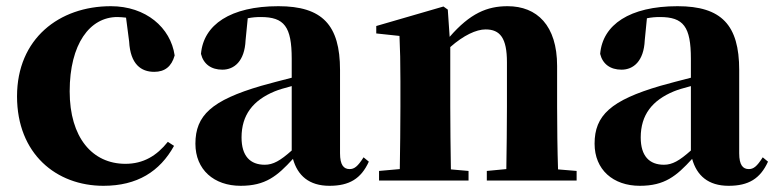

<svg xmlns="http://www.w3.org/2000/svg" viewBox="-20 -583 2500 620"><path d="M397 -449C401 -375 436 -351 478 -351C512 -351 534 -368 544 -404C531 -494 451 -563 338 -563C171 -563 35 -458 35 -272C35 -86 162 17 314 17C423 17 496 -29 542 -112L522 -125C486 -80 443 -54 385 -54C278 -54 205 -139 205 -288C205 -441 270 -528 359 -528C368 -528 377 -527 387 -526Z M922 -97C885 -64 862 -51 835 -51C788 -51 760 -79 760 -139C760 -212 797 -259 867 -288C879 -293 899 -299 922 -305ZM708 -504 724 -510ZM1154 -75C1135 -45 1124 -37 1109 -37C1090 -37 1078 -50 1078 -88V-357C1078 -502 1021 -563 879 -563C724 -563 637 -503 629 -409C637 -376 662 -358 698 -358C736 -358 770 -385 773 -453L780 -524C795 -527 808 -528 822 -528C898 -528 922 -497 922 -393V-332C887 -323 852 -314 824 -306C663 -259 611 -210 611 -119C611 -35 671 17 757 17C837 17 875 -14 926 -70C941 -16 978 17 1044 17C1108 17 1146 -6 1171 -61Z M1782 -36C1780 -94 1779 -179 1779 -238V-370C1779 -501 1714 -563 1619 -563C1553 -563 1498 -540 1432 -464L1426 -552L1412 -562L1195 -499V-475L1270 -467C1272 -419 1273 -386 1273 -321V-238C1273 -182 1272 -96 1271 -37L1204 -31V0H1493V-31L1436 -36C1435 -95 1434 -182 1434 -238V-431C1477 -469 1518 -488 1548 -488C1595 -488 1617 -460 1617 -382V-238C1617 -180 1616 -95 1615 -37L1552 -31V0H1842V-31Z M2211 -97C2174 -64 2151 -51 2124 -51C2077 -51 2049 -79 2049 -139C2049 -212 2086 -259 2156 -288C2168 -293 2188 -299 2211 -305ZM1997 -504 2013 -510ZM2443 -75C2424 -45 2413 -37 2398 -37C2379 -37 2367 -50 2367 -88V-357C2367 -502 2310 -563 2168 -563C2013 -563 1926 -503 1918 -409C1926 -376 1951 -358 1987 -358C2025 -358 2059 -385 2062 -453L2069 -524C2084 -527 2097 -528 2111 -528C2187 -528 2211 -497 2211 -393V-332C2176 -323 2141 -314 2113 -306C1952 -259 1900 -210 1900 -119C1900 -35 1960 17 2046 17C2126 17 2164 -14 2215 -70C2230 -16 2267 17 2333 17C2397 17 2435 -6 2460 -61Z"/></svg>

Font: Noto Serif KR Black
Style: Regular
Weight: 900
Version: Version 1.001;PS 1.001;hotconv 16.6.54;makeotf.lib2.5.65590